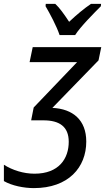

<svg xmlns="http://www.w3.org/2000/svg" viewBox="-25 -956 540 986"><path d="M281 -776H361C387 -818 461 -892 493 -924L494 -936H442C408 -913 369 -881 330 -844C305 -882 281 -916 259 -936H210L209 -924C231 -887 266 -821 281 -776ZM149 10C326 10 418 -96 418 -229C418 -340 349 -397 244 -402L481 -646L495 -714H143L127 -637H371L148 -404L135 -338H198C280 -338 328 -306 328 -228C328 -142 278 -64 152 -64C96 -64 39 -82 -5 -110V-26C37 -2 98 10 149 10Z"/></svg>

Font: Noto Sans SemiCondensed
Style: Italic
Weight: 400
Width: 4
Italic angle: -12°
Designer: Monotype Design Team
Foundry: Monotype Imaging Inc.
Version: Version 2.013